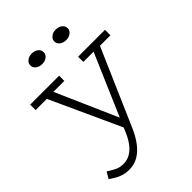

<svg xmlns="http://www.w3.org/2000/svg" viewBox="-259 -810 1172 1172"><g transform="rotate(-45 327.5 -223.5)"><path d="M154 238Q125 238 102 231Q79 224 59.5 212.5Q40 201 23 189L48 147Q70 162 95.5 175Q121 188 154 188Q182 188 207.5 175Q233 162 255 135.5Q277 109 295 69L520 -453H574L345 73Q323 123 295 160Q267 197 232 217.5Q197 238 154 238ZM323 57 91 -450H151L357 18ZM6 -424V-471H256V-426H131L120 -424ZM420 -426V-471H652V-424H542L533 -426ZM440 -594Q416 -594 399.5 -607Q383 -620 383 -639Q383 -659 399.5 -672Q416 -685 440 -685Q465 -685 481.5 -672Q498 -659 498 -639Q498 -620 481.5 -607Q465 -594 440 -594ZM233 -594Q209 -594 192.5 -607Q176 -620 176 -639Q176 -659 192.5 -672Q209 -685 233 -685Q259 -685 275 -672Q291 -659 291 -639Q291 -620 275 -607Q259 -594 233 -594Z"/></g></svg>

Font: BioRhyme Light
Style: Regular
Weight: 300
Designer: Aoife Mooney
Foundry: Aoife Mooney Type
Version: Version 1.600;gftools[0.9.33]